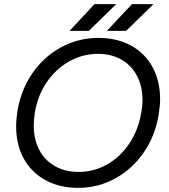

<svg xmlns="http://www.w3.org/2000/svg" viewBox="-20 -895 817 927"><path d="M58 -284Q58 -319 64 -358Q81 -461 136.5 -541.5Q192 -622 275.5 -667Q359 -712 456 -712Q545 -712 612.5 -675Q680 -638 716.5 -571Q753 -504 753 -416Q753 -387 746 -341Q729 -238 673.5 -158Q618 -78 535.5 -33Q453 12 357 12Q268 12 200 -25Q132 -62 95 -129Q58 -196 58 -284ZM143 -289Q143 -222 169.5 -171.5Q196 -121 245 -93Q294 -65 360 -65Q434 -65 498 -101.5Q562 -138 605 -203Q648 -268 662 -351Q668 -383 668 -412Q668 -478 641.5 -528.5Q615 -579 566.5 -607Q518 -635 453 -635Q379 -635 314 -598.5Q249 -562 205 -497Q161 -432 148 -349Q143 -314 143 -289ZM617 -875H721L589 -746H496ZM436 -875H541L409 -746H316Z"/></svg>

Font: Oak Sans
Style: Italic
Weight: 400
Italic angle: -9.49998°
Foundry: Erik Kennedy, Walven
Version: Version 1.000